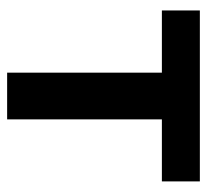

<svg xmlns="http://www.w3.org/2000/svg" viewBox="-41 -539 580 538"><g transform="rotate(90 249.0 -270.0)"><path d="M183.6 0V-433.6H9.3V-540H488.3V-433.6H314.5V0Z"/></g></svg>

Font: V-Inter
Style: SemiBold-600
Weight: 600
Designer: Rasmus Andersson
Foundry: rsms
Version: Version 4.000;git-4146feb